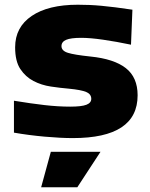

<svg xmlns="http://www.w3.org/2000/svg" viewBox="-20 -572 634 812"><path d="M195 70H405L307 220H154ZM288 12Q237 12 169.5 6Q102 0 39 -11V-146Q112 -134 169 -127.5Q226 -121 277 -121Q325 -121 345.5 -129Q366 -137 366 -154Q366 -174 344.5 -183Q323 -192 271 -197Q235 -200 195 -206Q155 -212 121.5 -229.5Q88 -247 66 -280Q44 -313 44 -372Q44 -457 114 -504.5Q184 -552 309 -552Q333 -552 357.5 -551Q382 -550 409 -547.5Q436 -545 468 -541Q500 -537 540 -531L534 -383Q472 -396 416.5 -404Q361 -412 324 -412Q279 -412 259.5 -403.5Q240 -395 240 -377Q240 -357 267.5 -348.5Q295 -340 362 -333Q462 -323 512 -284Q562 -245 562 -169Q562 12 288 12Z"/></svg>

Font: Encode Sans Wide
Style: ExtraBold
Weight: 800
Designer: Pablo Impallari, Andres Torresi
Foundry: Pablo Impallari, Andres Torresi
Version: Version 1.000; ttfautohint (v1.00) -l 8 -r 50 -G 200 -x 14 -